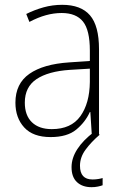

<svg xmlns="http://www.w3.org/2000/svg" viewBox="-20 -559 508 797"><path d="M238 -539Q316 -539 353.5 -495.5Q391 -452 391 -355V0H361L355 -94H353Q334 -52 296.5 -21Q259 10 190 10Q117 10 80.5 -30Q44 -70 44 -133Q44 -212 102 -252.5Q160 -293 267 -300L353 -306V-349Q353 -434 324.5 -469.5Q296 -505 236 -505Q204 -505 171 -496Q138 -487 102 -468L89 -501Q123 -518 160.5 -528.5Q198 -539 238 -539ZM270 -269Q180 -263 131.5 -230.5Q83 -198 83 -133Q83 -80 112.5 -51.5Q142 -23 195 -23Q275 -23 313.5 -76.5Q352 -130 353 -219V-274ZM312 129Q312 186 364 186Q377 186 388.5 184Q400 182 406 180V210Q398 213 386 215.5Q374 218 360 218Q322 218 299.5 197Q277 176 277 135Q277 97 301 60Q325 23 370 -11L394 0Q358 31 335 62.5Q312 94 312 129Z"/></svg>

Font: Noto Sans Gujarati UI SemiCondensed ExtraLight
Style: Regular
Weight: 200
Width: 4
Designer: Jelle Bosma - Monotype Design Team, Universal Thirst
Foundry: Monotype Imaging Inc.
Version: Version 2.106; ttfautohint (v1.8.4.7-5d5b)